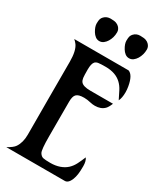

<svg xmlns="http://www.w3.org/2000/svg" viewBox="-234 -1040 950 1124"><g transform="rotate(30 240.5 -478.5)"><path d="M444.3 -180.7Q457.5 -162.6 457.5 -128.4Q457.5 -94.2 454.6 -74Q451.7 -53.7 445.3 -37.1Q430.7 0 406.7 0H11.2Q48.8 -20 61 -38.6Q84 -73.2 84 -126.5Q83.5 -256.8 83.5 -362.3V-619.1Q83.5 -691.9 60.5 -724.6Q51.8 -736.3 39.6 -747.1H406.7Q439.9 -735.4 452.1 -665Q455.6 -645.5 455.6 -627Q455.6 -588.9 444.3 -566.4L418 -619.1Q391.6 -670.9 342.3 -688.5Q314.9 -698.2 280.8 -698.2Q246.6 -698.2 231.9 -696Q217.3 -693.8 209.5 -685.5Q196.8 -671.4 196.8 -631.6Q196.8 -591.8 198.7 -576.4Q200.7 -561 208 -551.3Q223.1 -532.2 272 -532.2H425.3Q414.1 -503.9 402.3 -492.2Q378.9 -468.8 338.9 -468.8Q323.2 -468.8 309.1 -472.2Q282.7 -478.5 262.7 -478.5Q242.7 -478.5 229.7 -474.9Q216.8 -471.2 209.5 -463.4Q196.8 -449.7 196.8 -414.1V-181.2Q196.8 -89.4 207 -72.3Q217.3 -55.2 231.9 -52Q246.6 -48.8 280.8 -48.8Q314.9 -48.8 342.8 -58.6Q370.6 -68.4 389.4 -85.9Q408.2 -103.5 420.4 -127.7Q432.6 -151.9 444.3 -180.7ZM124.5 -841.8Q107.4 -870.1 107.4 -891.4Q107.4 -912.6 110.8 -922.4Q114.3 -932.1 122.1 -939.9Q139.2 -957 164.8 -957Q190.4 -957 202.6 -952.4Q214.8 -947.8 222.7 -939.9Q237.3 -925.3 237.3 -906.5Q237.3 -887.7 232.7 -871.6Q228 -855.5 219.7 -841.8Q211.4 -828.1 199.2 -818.8Q187 -809.6 171.9 -809.6Q156.7 -809.6 144.8 -818.8Q132.8 -828.1 124.5 -841.8ZM325.7 -841.8Q308.6 -870.1 308.6 -891.4Q308.6 -912.6 312 -922.4Q315.4 -932.1 323.2 -939.9Q339.4 -957 365.2 -957Q391.1 -957 403.6 -952.4Q416 -947.8 423.8 -939.9Q438.5 -925.3 438.5 -906.5Q438.5 -887.7 433.8 -871.6Q429.2 -855.5 420.9 -841.8Q412.6 -828.1 400.4 -818.8Q388.2 -809.6 373 -809.6Q357.9 -809.6 345.9 -818.8Q334 -828.1 325.7 -841.8Z"/></g></svg>

Font: Amarante
Style: Regular
Weight: 400
Designer: Karolina Lach
Foundry: Sorkin Type Co.
Version: Version 1.001